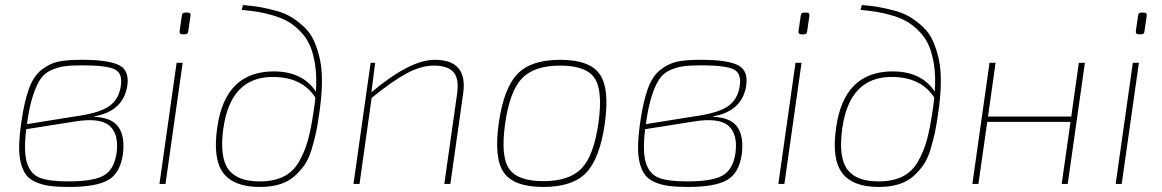

<svg xmlns="http://www.w3.org/2000/svg" viewBox="-20 -729 4604 761"><path d="M354 -268V-266Q424 -263 450 -225Q476 -187 467 -117Q456 -42 408 -15Q360 12 254 12Q209 12 178.5 8Q148 4 122.5 -7Q97 -18 83.5 -36Q70 -54 62.5 -83.5Q55 -113 56 -153Q57 -193 65 -248Q77 -330 95.5 -379.5Q114 -429 146 -453.5Q178 -478 212.5 -485Q247 -492 305 -492Q414 -492 455 -469Q496 -446 483 -380Q463 -287 354 -268ZM87 -237 274 -267Q370 -280 409.5 -306Q449 -332 458 -383Q468 -436 437 -453Q406 -470 307 -470Q263 -470 236.5 -466.5Q210 -463 183 -451Q156 -439 140 -415Q124 -391 110.5 -349.5Q97 -308 88 -245ZM274 -247 84 -217Q73 -128 87 -83.5Q101 -39 137.5 -24.5Q174 -10 251 -10Q349 -10 390.5 -33Q432 -56 442 -122Q452 -198 413.5 -231Q375 -264 274 -247Z M714 -679H724Q737 -679 735 -666L726 -604Q725 -593 714 -593H704Q690 -593 692 -606L701 -668Q702 -679 714 -679ZM636 0H612L680 -480H704Z M938 -690 943 -709Q982 -706 1012.5 -700.5Q1043 -695 1077 -685.5Q1111 -676 1136.5 -660Q1162 -644 1186 -621.5Q1210 -599 1224.5 -567Q1239 -535 1248 -494Q1257 -453 1256 -398Q1255 -343 1245 -277Q1239 -234 1232.5 -203.5Q1226 -173 1215 -136.5Q1204 -100 1187.5 -76Q1171 -52 1147 -30.5Q1123 -9 1088.5 1.5Q1054 12 1010 12Q906 12 864.5 -44Q823 -100 841 -223Q872 -446 1065 -446Q1179 -446 1232 -366Q1236 -423 1229.5 -468.5Q1223 -514 1209.5 -546Q1196 -578 1172.5 -602.5Q1149 -627 1125 -641.5Q1101 -656 1067 -666.5Q1033 -677 1004.5 -681.5Q976 -686 938 -690ZM1009 -10Q1065 -10 1103.5 -29Q1142 -48 1165 -88Q1188 -128 1200.5 -173.5Q1213 -219 1223 -288Q1226 -304 1230 -342Q1178 -424 1061 -424Q893 -424 865 -218Q850 -106 885 -58Q920 -10 1009 -10Z M1467 -480 1452 -363Q1605 -492 1703 -492Q1834 -492 1816 -360L1765 0H1741L1792 -359Q1800 -417 1777.5 -443Q1755 -469 1699 -469Q1649 -469 1591.5 -438Q1534 -407 1453 -341L1405 0H1381L1449 -480Z M2200 -492Q2317 -492 2357 -435Q2397 -378 2377 -238Q2357 -100 2303 -44Q2249 12 2134 12Q2017 12 1977 -45Q1937 -102 1957 -242Q1977 -380 2031 -436Q2085 -492 2200 -492ZM1982 -238Q1964 -110 1997.5 -60.5Q2031 -11 2134 -11Q2237 -11 2285.5 -62Q2334 -113 2352 -242Q2370 -370 2336.5 -419.5Q2303 -469 2200 -469Q2097 -469 2048.5 -418Q2000 -367 1982 -238Z M2807 -268V-266Q2877 -263 2903 -225Q2929 -187 2920 -117Q2909 -42 2861 -15Q2813 12 2707 12Q2662 12 2631.5 8Q2601 4 2575.5 -7Q2550 -18 2536.5 -36Q2523 -54 2515.5 -83.5Q2508 -113 2509 -153Q2510 -193 2518 -248Q2530 -330 2548.5 -379.5Q2567 -429 2599 -453.5Q2631 -478 2665.5 -485Q2700 -492 2758 -492Q2867 -492 2908 -469Q2949 -446 2936 -380Q2916 -287 2807 -268ZM2540 -237 2727 -267Q2823 -280 2862.5 -306Q2902 -332 2911 -383Q2921 -436 2890 -453Q2859 -470 2760 -470Q2716 -470 2689.5 -466.5Q2663 -463 2636 -451Q2609 -439 2593 -415Q2577 -391 2563.5 -349.5Q2550 -308 2541 -245ZM2727 -247 2537 -217Q2526 -128 2540 -83.5Q2554 -39 2590.5 -24.5Q2627 -10 2704 -10Q2802 -10 2843.5 -33Q2885 -56 2895 -122Q2905 -198 2866.5 -231Q2828 -264 2727 -247Z M3167 -679H3177Q3190 -679 3188 -666L3179 -604Q3178 -593 3167 -593H3157Q3143 -593 3145 -606L3154 -668Q3155 -679 3167 -679ZM3089 0H3065L3133 -480H3157Z M3391 -690 3396 -709Q3435 -706 3465.5 -700.5Q3496 -695 3530 -685.5Q3564 -676 3589.5 -660Q3615 -644 3639 -621.5Q3663 -599 3677.5 -567Q3692 -535 3701 -494Q3710 -453 3709 -398Q3708 -343 3698 -277Q3692 -234 3685.5 -203.5Q3679 -173 3668 -136.5Q3657 -100 3640.5 -76Q3624 -52 3600 -30.5Q3576 -9 3541.5 1.5Q3507 12 3463 12Q3359 12 3317.5 -44Q3276 -100 3294 -223Q3325 -446 3518 -446Q3632 -446 3685 -366Q3689 -423 3682.5 -468.5Q3676 -514 3662.5 -546Q3649 -578 3625.5 -602.5Q3602 -627 3578 -641.5Q3554 -656 3520 -666.5Q3486 -677 3457.5 -681.5Q3429 -686 3391 -690ZM3462 -10Q3518 -10 3556.5 -29Q3595 -48 3618 -88Q3641 -128 3653.5 -173.5Q3666 -219 3676 -288Q3679 -304 3683 -342Q3631 -424 3514 -424Q3346 -424 3318 -218Q3303 -106 3338 -58Q3373 -10 3462 -10Z M4280 -480 4212 0H4188L4223 -246H3893L3858 0H3834L3902 -480H3926L3896 -267H4226L4256 -480Z M4504 -679H4514Q4527 -679 4525 -666L4516 -604Q4515 -593 4504 -593H4494Q4480 -593 4482 -606L4491 -668Q4492 -679 4504 -679ZM4426 0H4402L4470 -480H4494Z"/></svg>

Font: Ezarion Thin
Style: Italic
Weight: 250
Italic angle: -8°
Designer: Natanael Gama
Version: Version 1.001;PS 001.001;hotconv 1.0.70;makeotf.lib2.5.58329